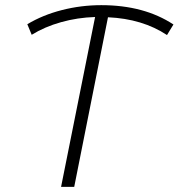

<svg xmlns="http://www.w3.org/2000/svg" viewBox="-20 -725 693 745"><path d="M628 -589Q533 -652 399 -658L268 0H217L349 -659Q281 -657 217 -639Q153 -621 103 -590L86 -631Q146 -667 220.5 -686Q295 -705 373 -705Q539 -705 653 -630Z"/></svg>

Font: Montserrat Alternates Light
Style: Italic
Weight: 300
Italic angle: -11.3°
Designer: Julieta Ulanovsky
Foundry: Julieta Ulanovsky
Version: Version 7.200